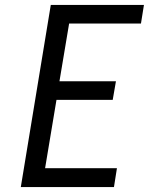

<svg xmlns="http://www.w3.org/2000/svg" viewBox="-20 -755 616 775"><path d="M64 0H440L452 -76H162L208 -352H435L448 -427H220L259 -660H549L561 -735H185Z"/></svg>

Font: Iosevka Sparkle Oblique
Style: Regular
Weight: 400
Italic angle: -9°
Designer: Belleve Invis
Foundry: Belleve Invis
Version: Version 4.5.0; ttfautohint (v1.8.3)